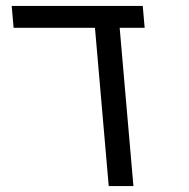

<svg xmlns="http://www.w3.org/2000/svg" viewBox="-20 -629 640 649"><path d="M301 -535H26L19.5 -609H462.5L469 -535H384.5L431 0H347.5Z"/></svg>

Font: JuliaMono
Style: Italic
Weight: 400
Italic angle: -9°
Monospace: yes
Designer: cormullion
Foundry: corm
Version: Version 0.057; ttfautohint (v1.8.4)